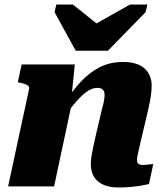

<svg xmlns="http://www.w3.org/2000/svg" viewBox="-20 -827 737 852"><path d="M316 -602H459L626 -773L634 -807H557L360 -696L446 -693L303 -807H230L222 -773ZM16 0H220L305 -398L297 -394L312 -541H76L59 -462L68 -460Q82 -457 92 -453.5Q102 -450 106.5 -445Q111 -440 109 -432ZM611 -227 638 -342Q645 -373 649 -399Q653 -425 653 -447Q653 -495 621 -523.5Q589 -552 526 -552Q468 -552 422 -528.5Q376 -505 337 -462.5Q298 -420 260 -363L262 -301Q289 -342 315 -372.5Q341 -403 365 -420Q389 -437 411 -437Q429 -437 436.5 -429Q444 -421 444 -406Q444 -395 441.5 -380Q439 -365 433 -345L408 -239Q399 -200 393.5 -174Q388 -148 385.5 -131Q383 -114 383 -99Q383 -64 398 -41Q413 -18 440.5 -6.5Q468 5 505 5Q531 5 555 3Q579 1 601 -2.5Q623 -6 641 -10L660 -99Q655 -99 647.5 -98Q640 -97 631.5 -96Q623 -95 615 -95Q601 -95 594.5 -100Q588 -105 588 -118Q588 -125 590.5 -138.5Q593 -152 598.5 -174Q604 -196 611 -227Z"/></svg>

Font: Roboto Serif 20pt ExtraBold
Style: Italic
Weight: 800
Italic angle: -10°
Version: Version 1.007